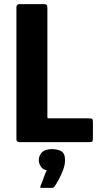

<svg xmlns="http://www.w3.org/2000/svg" viewBox="-20 -693 483 936"><path d="M76 0Q60 0 60 -14V-658Q60 -673 76 -673H192Q204 -673 207.5 -669Q211 -665 211 -654V-125Q211 -119 212 -117.5Q213 -116 220 -116H412Q428 -116 430.5 -112.5Q433 -109 433 -94V-22Q433 -6 430 -3Q427 0 411 0ZM297 88Q297 110 288 134.5Q279 159 267 181Q255 203 246 216Q241 223 233 223Q220 223 208 223Q196 223 184 223Q176 223 176 220Q176 217 180 207Q185 196 193 173Q201 150 208 137Q188 134 178.5 118Q169 102 169 89Q169 66 184 50Q199 34 234 34Q260 34 278.5 44Q297 54 297 88Z"/></svg>

Font: Glory ExtraBold
Style: Regular
Weight: 800
Designer: Robert Leuschke
Foundry: Robert Leuschke
Version: Version 1.011